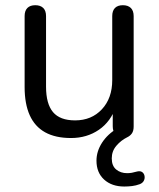

<svg xmlns="http://www.w3.org/2000/svg" viewBox="-20 -513 601 726"><path d="M406.3 -126.2 419.3 -112.1Q399.3 -53.3 353.9 -22.2Q308.5 8.9 248.4 8.9Q189.5 8.9 150.5 -12.8Q111.6 -34.5 92.4 -77.3Q73.1 -120.2 73.1 -184V-452Q73.1 -472.4 83.6 -482.9Q94 -493.3 113.4 -493.3Q132.8 -493.3 143.5 -482.9Q154.1 -472.4 154.1 -452V-185.2Q154.1 -120.5 180.4 -89.1Q206.7 -57.8 263.9 -57.8Q326.1 -57.8 365.2 -99.7Q404.4 -141.6 404.4 -210.3V-452Q404.4 -472.4 414.8 -482.9Q425.2 -493.3 444.6 -493.3Q464 -493.3 474.7 -482.9Q485.4 -472.4 485.4 -452V-34.8Q485.4 -17.9 478.6 -8.4Q471.8 1.1 460.2 6.5Q437.7 17.6 420.2 37.9Q402.6 58.3 402.6 86Q402.6 114.2 419.4 128Q436.2 141.8 460.7 141.8Q469.8 141.8 478.4 140.3Q486.9 138.7 495.5 136.2Q509.2 132.3 516.8 137.2Q524.4 142.1 526.4 151.7Q528.4 161.2 524 170.1Q519.6 178.9 508.8 183.3Q493.9 188.8 479 190.6Q464 192.3 450 192.3Q402.5 192.3 373.6 165.9Q344.8 139.5 344.8 94.7Q344.8 59.2 365.8 26.6Q386.9 -5.9 423.5 -27.5L414.4 -7.4Q410.1 -13.2 408.2 -20.2Q406.3 -27.2 406.3 -35.9Z"/></svg>

Font: Nunito ExtraLight
Style: Regular
Weight: 200
Designer: Vernon Adams
Foundry: Vernon Adams
Version: Version 3.602